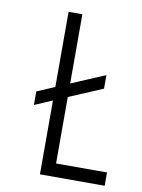

<svg xmlns="http://www.w3.org/2000/svg" viewBox="-77 -714 567 768"><g transform="rotate(10 206.0 -330.0)"><path d="M139 0V-300L67 -269V-324L139 -355V-660H195V-379L332 -437V-382L195 -324V-54H402V0Z"/></g></svg>

Font: Bricolage Grotesque 12pt Condensed ExtraLight
Style: Regular
Weight: 200
Width: 3
Designer: Mathieu Triay
Foundry: Atelier Triay
Version: Version 1.001; ttfautohint (v1.8.4.7-5d5b);gftools[0.9.33.de